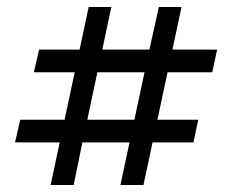

<svg xmlns="http://www.w3.org/2000/svg" viewBox="-20 -530 665 550"><path d="M234 -510H299L273 -388H408L435 -510H500L474 -388H602L588 -323H460L431 -187H548L534 -122H417L391 0H325L351 -122H216L191 0H125L151 -122H23L38 -187H165L194 -323H77L92 -388H208ZM230 -187H365L394 -323H259Z"/></svg>

Font: Epunda Sans
Style: Regular
Weight: 400
Designer: Simon Atzbach
Foundry: typofactur
Version: Version 2.204; ttfautohint (v1.8.4.7-5d5b)